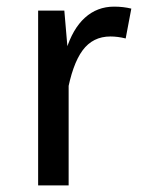

<svg xmlns="http://www.w3.org/2000/svg" viewBox="-20 -559 426 579"><path d="M324 -539Q352 -539 376 -533L359 -443Q335 -449 313 -449Q260 -449 229 -407Q198 -365 182 -275L179 -407Q199 -472 236 -505.5Q273 -539 324 -539ZM174 -527 184 -410 187 -315V0H95V-527Z"/></svg>

Font: Firava
Style: Regular
Weight: 400
Designer: Carrois Corporate & Edenspiekermann AG
Foundry: Greg Finn Gibson
Version: Version 5.000